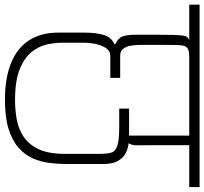

<svg xmlns="http://www.w3.org/2000/svg" viewBox="-82 -834 849 798"><g transform="rotate(90 343.0 -435.5)"><path d="M359 -31Q269 -31 206.5 -56.5Q144 -82 112 -131.5Q80 -181 80 -253Q80 -263 80 -284.5Q80 -306 80 -328Q80 -350 80 -359Q80 -411 90 -442.5Q100 -474 128 -486Q128 -487 128 -488Q128 -489 128 -490Q103 -501 96 -519.5Q89 -538 89 -570Q89 -597 89 -623.5Q89 -650 89 -677Q89 -734 91 -758Q93 -782 98 -788Q103 -794 110 -796Q110 -797 110 -796.5Q110 -796 110 -797H-36V-840H722V-797H548Q548 -785 548 -769Q548 -753 548 -723Q548 -693 548 -637Q548 -604 548.5 -581.5Q549 -559 540 -546L541 -545Q565 -542 584.5 -531Q604 -520 616 -495.5Q628 -471 626 -424V-281Q626 -249 621.5 -214Q617 -179 602.5 -146.5Q588 -114 559 -88Q530 -62 481.5 -46.5Q433 -31 359 -31ZM122 -268Q122 -242 128.5 -209Q135 -176 158 -145Q181 -114 229.5 -93.5Q278 -73 362 -73Q401 -73 440.5 -80Q480 -87 512.5 -108.5Q545 -130 564.5 -171Q584 -212 584 -281V-424Q584 -455 579 -472.5Q574 -490 551 -498Q528 -506 472 -506Q453 -506 434 -506Q415 -506 396 -506V-547H508V-797H180Q153 -797 143 -788.5Q133 -780 132 -754Q131 -728 131 -674Q131 -669 131 -652Q131 -635 131 -618.5Q131 -602 131 -596Q131 -576 134 -556Q137 -536 147 -523Q157 -510 176 -510H268V-469H178Q156 -469 144 -450.5Q132 -432 127 -407Q122 -382 122 -364Z"/></g></svg>

Font: Matangi Light
Style: Regular
Weight: 300
Designer: Prashant Pant
Foundry: The Graphic Ant
Version: Version 3.002